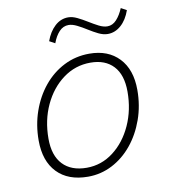

<svg xmlns="http://www.w3.org/2000/svg" viewBox="-78 -734 711 808"><g transform="rotate(-10 278.0 -330.5)"><path d="M328 -502Q408 -502 454.5 -453Q501 -404 501 -317Q501 -250 480 -191Q459 -132 422.5 -87.5Q386 -43 337.5 -18Q289 7 234 7Q149 7 102 -42Q55 -91 55 -179Q55 -245 75.5 -303.5Q96 -362 132.5 -406.5Q169 -451 219 -476.5Q269 -502 328 -502ZM235 -31Q298 -31 349 -70Q400 -109 429.5 -174Q459 -239 459 -317Q459 -389 424 -426.5Q389 -464 326 -464Q261 -464 209 -425.5Q157 -387 127 -322.5Q97 -258 97 -179Q97 -107 133 -69Q169 -31 235 -31ZM420 -570Q401 -570 380.5 -580Q360 -590 339.5 -603Q319 -616 299 -626Q279 -636 263 -636Q240 -636 223 -618Q206 -600 195 -570L171 -583Q185 -622 210 -645Q235 -668 267 -668Q285 -668 305.5 -658Q326 -648 347 -635Q368 -622 387.5 -612Q407 -602 424 -602Q446 -602 463 -620.5Q480 -639 492 -668L516 -655Q502 -615 476.5 -592.5Q451 -570 420 -570Z"/></g></svg>

Font: Livvic ExtraLight
Style: Italic
Weight: 275
Italic angle: -10°
Designer: Jacques Le Bailly, Baron von Fonthausen
Version: Version 1.001; ttfautohint (v1.8.2)